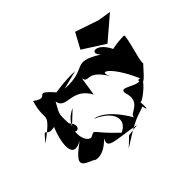

<svg xmlns="http://www.w3.org/2000/svg" viewBox="-256 -993 1250 1250"><g transform="rotate(45 369.5 -367.5)"><path d="M702 -339 762 -276C644 -456 659 -461 631 -533C706 -548 611 -546 601 -543C619 -551 483 -719 489 -634C537 -640 539 -643 436 -735C408 -727 237 -787 219 -775C223 -600 278 -583 255 -673C115 -622 139 -518 201 -582C90 -404 205 -462 191 -256L158 -386C154 -285 170 -204 170 -202C42 -90 178 -158 102 -55C268 -4 214 -102 356 84C249 0 340 64 318 -32C395 2 572 45 500 -85C604 57 619 22 656 -68C649 -44 702 -115 600 -210C672 -169 658 -251 691 -423ZM406 -109C468 -86 440 -182 370 -117C265 -111 281 -119 208 -156C299 -170 215 -290 352 -364L222 -384C287 -397 194 -437 351 -530C259 -476 285 -562 488 -651C539 -623 419 -508 488 -515C613 -558 603 -428 645 -446C474 -347 465 -262 464 -252C519 -381 613 -408 656 -317C519 -169 509 -213 538 -157C544 -102 377 -61 317 -204ZM32 -729 -23 -567 84 -509 181 -661 46 -819Z"/></g></svg>

Font: Asimov Silicon
Style: Regular
Weight: 400
Designer: Google
Version: Version 2.000980; 2014